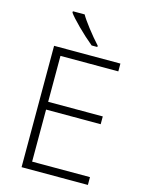

<svg xmlns="http://www.w3.org/2000/svg" viewBox="-136 -1011 823 1091"><g transform="rotate(15 276.0 -465.5)"><path d="M491.2 0H101.1V-713.9H491.2V-668H150.9V-397.9H472.2V-352.1H150.9V-45.9H491.2ZM340.3 -771H306.6Q259.8 -809.6 214.6 -854.7Q169.4 -899.9 153.3 -922.9V-931.2H222.7Q235.4 -907.7 270.8 -861.8Q306.2 -815.9 340.3 -778.8Z"/></g></svg>

Font: Zoram GWebM Light
Style: Regular
Weight: 300
Foundry: Ascender Corporation
Version: Version 1.000